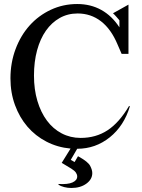

<svg xmlns="http://www.w3.org/2000/svg" viewBox="-20 -730 705 955"><path d="M271 189V185Q317 188 340.5 177.5Q364 167 364 148Q364 138 357.5 128.5Q351 119 335 109L287 80L331 9Q266 3 211 -25.5Q156 -54 116.5 -100Q77 -146 54.5 -207.5Q32 -269 32 -340Q32 -418 57.5 -486Q83 -554 127.5 -603.5Q172 -653 233 -681.5Q294 -710 364 -710Q431 -710 484 -680.5Q537 -651 574 -594V-629Q571 -633 558.5 -647Q546 -661 542 -664L619 -707V-462H585L565 -508Q533 -585 482.5 -624Q432 -663 366 -663Q317 -663 277 -640.5Q237 -618 208.5 -577.5Q180 -537 164.5 -480Q149 -423 149 -354Q149 -285 166 -228Q183 -171 213.5 -130Q244 -89 287 -66.5Q330 -44 381 -44Q457 -44 515 -82Q573 -120 622 -203L626 -201Q597 -104 526 -47Q455 10 364 10L332 65L351 76L368 47L375 51Q418 75 428.5 95Q439 115 439 131Q439 162 409.5 183.5Q380 205 335 205Q316 205 299 200.5Q282 196 271 189Z"/></svg>

Font: Redaction
Style: Regular
Weight: 400
Designer: Jeremy Mickel / Forest Young
Foundry: MCKL
Version: Version 2.001; Redaction